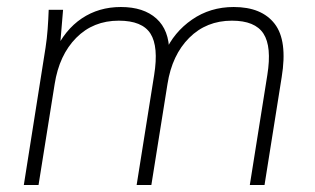

<svg xmlns="http://www.w3.org/2000/svg" viewBox="-20 -528 900 548"><path d="M48 0 110 -392Q114 -418 116 -445Q118 -472 119 -500H160L150 -380H136Q165 -443 213.5 -475.5Q262 -508 325 -508Q390 -508 426.5 -475Q463 -442 463 -379H451Q476 -436 528 -472Q580 -508 647 -508Q727 -508 764 -460Q801 -412 784 -308L735 0H693L743 -314Q756 -395 732 -432Q708 -469 642 -469Q569 -469 520 -420Q471 -371 458 -288L412 0H370L420 -314Q433 -395 409.5 -432Q386 -469 319 -469Q246 -469 197.5 -420Q149 -371 136 -288L90 0Z"/></svg>

Font: Mulish ExtraLight
Style: Italic
Weight: 200
Italic angle: -9°
Designer: Vernon Adams
Foundry: Vernon Adams
Version: Version 3.603